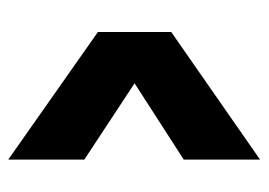

<svg xmlns="http://www.w3.org/2000/svg" viewBox="-110 -522 634 453"><g transform="rotate(-90 206.5 -296.0)"><path d="M56 1V-179L236 -295L56 -413.5V-593L357 -381.5V-208.5Z"/></g></svg>

Font: Tourney Expanded Black
Style: Regular
Weight: 900
Width: 7
Designer: Tyler Finck
Foundry: Etcetera Type Co
Version: Version 1.010; ttfautohint (v1.8.3)